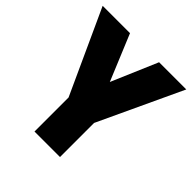

<svg xmlns="http://www.w3.org/2000/svg" viewBox="-187 -813 948 948"><g transform="rotate(45 287.0 -338.5)"><path d="M196 0V-238L-5 -677H186L286 -436L389 -677H579L374 -238V0Z"/></g></svg>

Font: Cairo Play Black
Style: Regular
Weight: 900
Version: Version 3.119